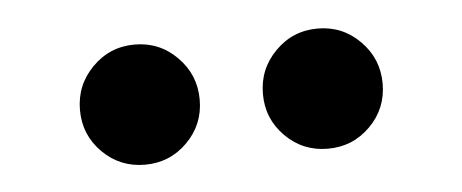

<svg xmlns="http://www.w3.org/2000/svg" viewBox="-27 -1033 554 230"><g transform="rotate(-5 250.0 -918.0)"><path d="M360 -845Q330 -845 309 -866Q288 -887 288 -917Q288 -947 309 -968.2Q330 -989.5 360 -989.5Q390 -989.5 411 -968.2Q432 -947 432 -917Q432 -887 411 -866Q390 -845 360 -845ZM140 -845Q110 -845 89 -866Q68 -887 68 -917Q68 -947 89 -968.2Q110 -989.5 140 -989.5Q170 -989.5 191 -968.2Q212 -947 212 -917Q212 -887 191 -866Q170 -845 140 -845Z"/></g></svg>

Font: Besley* Condensed
Style: Bold
Weight: 700
Width: 3
Designer: Owen Earl
Foundry: indestructible type*
Version: Version 3.000; ttfautohint (v1.8.3)